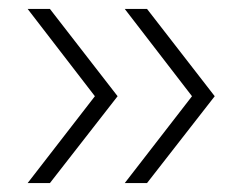

<svg xmlns="http://www.w3.org/2000/svg" viewBox="-20 -530 544 431"><path d="M260 -119 411 -314 260 -510H310L462 -314L310 -119ZM42 -119 193 -314 42 -510H92L244 -314L92 -119Z"/></svg>

Font: MuseoModerno Thin ExtraLight
Style: Regular
Weight: 250
Version: Version 1.002